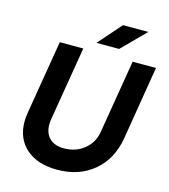

<svg xmlns="http://www.w3.org/2000/svg" viewBox="-129 -990 971 1105"><g transform="rotate(15 356.5 -438.0)"><path d="M62 -207Q62 -229 67 -261L140 -700H280L207 -261Q204 -243 204 -228Q204 -175 234.5 -145.5Q265 -116 320 -116Q390 -116 440 -156Q490 -196 501 -261L574 -700H713L641 -261Q619 -133 531.5 -60Q444 13 314 13Q196 13 129 -46.5Q62 -106 62 -207ZM466 -889H617L480 -751H345Z"/></g></svg>

Font: Oak Sans
Style: Bold Italic
Weight: 700
Italic angle: -9.5°
Foundry: Erik Kennedy, Walven
Version: Version 1.000